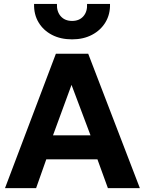

<svg xmlns="http://www.w3.org/2000/svg" viewBox="-20 -980 754 1000"><path d="M6 0 271 -700H439.5L708.5 0H542L487.5 -150H221L168 0ZM256 -275H451.5L352.5 -538ZM355.5 -775Q295.5 -775 250.5 -798.5Q205.5 -822 180.8 -863.5Q156 -905 157.5 -959.5H276.5Q275 -919.5 296.5 -895.2Q318 -871 355.5 -871Q393 -871 414.2 -895.2Q435.5 -919.5 433.5 -959.5H553Q554.5 -906 529.5 -864.2Q504.5 -822.5 459.5 -798.8Q414.5 -775 355.5 -775Z"/></svg>

Font: Geologica Roman SemiBold
Style: Regular
Weight: 600
Designer: Sindre Bremnes, Frode Helland
Foundry: Monokrom Skriftforlag AS
Version: Version 1.010;gftools[0.9.28]